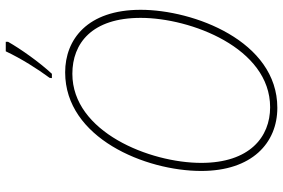

<svg xmlns="http://www.w3.org/2000/svg" viewBox="-178 -793 982 666"><g transform="rotate(-90 313.0 -460.0)"><path d="M375 -771H390C430 -814 476 -879 501 -923V-931H468C442 -876 407 -821 376 -779ZM272 11C504 11 612 -280 612 -463C612 -648 509 -725 395 -725C167 -725 53 -446 53 -253C53 -77 150 11 272 11ZM274 -14C171 -14 81 -85 81 -253C81 -431 188 -700 390 -700C496 -700 584 -632 584 -463C584 -290 480 -14 274 -14Z"/></g></svg>

Font: Noto Serif SemiCondensed Thin
Style: Italic
Weight: 100
Width: 4
Italic angle: -12°
Designer: Monotype Design Team
Foundry: Monotype Imaging Inc.
Version: Version 2.013